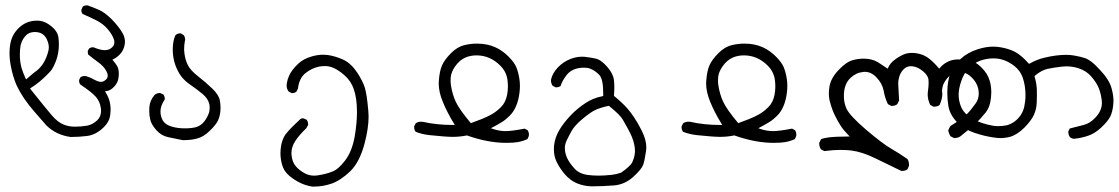

<svg xmlns="http://www.w3.org/2000/svg" viewBox="-20 -419 4184 718"><path d="M391.6 -31.7Q388.2 -52.2 376 -71.8L372.6 -77.6L379.4 -78.6Q393.6 -80.6 407 -95Q420.4 -109.4 422.9 -126.5Q424.3 -135.7 424.3 -143.6Q424.3 -151.4 422.9 -158.7Q420.9 -171.9 403.8 -191.4L400.4 -195.8L405.3 -198.2Q420.9 -206.5 432.4 -220.5Q443.8 -234.4 446.8 -255.4Q447.3 -259.3 447.3 -264.4Q447.3 -269.5 445.3 -278.3Q443.4 -287.1 436.5 -298.3Q422.4 -321.8 396 -348.6Q371.6 -372.6 350.6 -381.8Q329.6 -391.1 307.6 -398.9Q306.6 -398.9 304.9 -398.9Q303.2 -398.9 300.8 -398.9Q294.9 -397.9 289.6 -394.5L284.7 -383.3Q284.2 -381.8 284.2 -379.9Q284.2 -372.6 289.1 -366.7Q314.9 -355.5 339.4 -343.3Q365.2 -330.6 382.3 -310.5Q399.4 -290.5 405.3 -273.4Q407.7 -267.1 407.7 -262.9Q407.7 -258.8 407.2 -256.8Q406.2 -248.5 399.9 -242.7Q389.2 -231.4 372.1 -231.4Q355 -231.4 331.1 -241.7Q328.6 -242.2 326.7 -242.2Q319.3 -242.2 313 -237.3L308.1 -228.5L309.1 -215.8Q326.7 -201.2 346.2 -187Q367.7 -171.9 377.4 -153.8Q382.8 -144 382.8 -136.2Q382.8 -127.9 377 -122.1Q367.7 -112.8 357.7 -112.8Q347.7 -112.8 331.5 -121.6Q316.9 -129.9 301.8 -134.3Q298.8 -134.8 295.9 -134.8Q288.1 -134.8 280.8 -129.9L275.9 -120.1Q275.9 -118.7 275.9 -117.7Q275.9 -108.4 280.3 -103Q321.3 -75.7 337.6 -57.9Q354 -40 357.4 -13.2Q357.9 -8.3 357.9 -3.9Q357.9 17.1 343.3 31.2Q326.2 46.9 306.6 50.8Q283.7 54.7 259.8 54.7Q236.3 54.7 216.8 46.4Q195.8 37.6 174.8 13.4Q153.8 -10.7 92.3 -87.9L96.2 -90.8Q126.5 -109.4 156.2 -139.6Q168.5 -151.4 173.8 -159.2Q181.6 -170.9 189.5 -191.4Q200.2 -221.2 200.2 -252Q200.2 -264.2 198.7 -277.8Q195.8 -301.3 172.6 -320.3Q149.4 -339.4 127.9 -341.3Q123 -341.8 118.2 -341.8Q77.1 -341.8 48.3 -312.5Q34.2 -298.3 26.4 -281.2Q15.6 -257.3 15.6 -220.2Q15.6 -196.8 21 -169.4Q27.8 -134.3 41 -102.5Q53.7 -75.2 71 -49.8Q88.4 -24.4 106.9 -3.4Q125.5 17.6 137.5 31.7Q149.4 45.9 153.8 50.3Q189.9 85.9 244.6 93.3Q276.4 93.3 306.2 89.4Q339.4 85 368.2 56.6Q388.7 36.1 391.6 14.6Q393.6 2 393.6 -9.5Q393.6 -21 391.6 -31.7ZM54.2 -214.8Q54.2 -231.4 56.6 -247.1Q60.5 -267.6 74.7 -284.2Q87.9 -299.3 109.9 -299.3Q142.1 -299.3 154.8 -272.5Q162.6 -255.9 162.6 -242.2Q162.6 -236.8 161.6 -231.4Q147.9 -173.3 107.9 -147.9L77.6 -122.1L75.2 -127Q66.4 -146 60.5 -165Q54.2 -188 54.2 -214.8Z M538.1 -4.9Q538.1 12.2 541.5 26.9Q545.9 46.9 564.9 67.9Q583.5 88.9 609.4 94Q635.3 99.1 662.6 105Q666 105 669.4 105Q694.3 105 716.8 99.1Q741.7 92.8 765.1 69.6Q788.6 46.4 795.4 31.2Q804.7 11.2 804.7 -16.1Q804.7 -29.3 802.2 -43Q798.8 -63.5 774.4 -87.2Q750 -110.8 721.2 -133.3Q691.9 -156.2 682.6 -175.3Q673.3 -193.8 669.9 -217.8Q668.5 -227.5 668.5 -233.4Q668.5 -251.5 671.4 -265.6Q672.4 -269 672.4 -271Q672.4 -272.9 671.9 -275.4Q671.4 -281.7 667 -287.6L655.8 -294.4Q655.3 -294.4 654.8 -294.4Q644 -294.4 636.2 -287.6Q626 -266.1 626 -233.9Q626 -202.6 636.2 -174.3Q646.5 -147 660.6 -129.9Q672.4 -115.7 689 -104Q717.3 -84.5 737.8 -67.4Q758.8 -49.3 762.7 -29.3Q764.2 -22 764.2 -17.6Q764.2 -3.4 760.3 5.9Q753.9 22.9 742.7 36.6Q731 50.8 713.9 56.2Q696.8 61 671.1 61Q645.5 61 623 54.7Q598.6 47.9 588.9 31.7Q580.1 16.6 580.1 -2.4Q580.1 -23.4 596.2 -47.4Q596.2 -48.3 596.2 -48.8Q596.2 -58.6 590.8 -65.9L579.6 -70.8Q578.1 -71.3 576.7 -71.3Q575.2 -71.3 573.2 -71Q571.3 -70.8 568.4 -69.8Q563.5 -68.4 558.6 -64.5Q540.5 -43.9 538.6 -19Q538.1 -11.7 538.1 -4.9Z M1115.7 23.9Q1114.3 23.4 1112.3 23.4Q1104.5 23.4 1098.1 31.2Q1098.1 31.2 1097.7 31.7Q1051.3 74.2 1042 93Q1032.7 111.8 1030.3 132.3Q1028.8 144 1028.8 153.8Q1028.8 163.6 1029.8 171.4Q1031.7 189.5 1038.6 207.5Q1045.9 225.1 1063.2 239.5Q1080.6 253.9 1101.8 264.4Q1123 274.9 1147.9 278.8Q1150.4 278.8 1153.3 278.8Q1188.5 278.8 1220.9 267.3Q1253.4 255.9 1289.6 221.7Q1325.2 187 1343.3 117.7Q1358.4 61 1358.4 16.6Q1358.4 6.3 1357.4 -3.4Q1352.1 -66.9 1343.8 -92.8Q1335.4 -117.7 1315.9 -147.5Q1292 -183.1 1262.7 -196.3Q1232.9 -209.5 1205.1 -213.4Q1196.8 -214.4 1188 -214.4Q1168 -214.4 1146 -208Q1114.7 -199.2 1095.2 -180.7Q1071.3 -158.2 1061.5 -136.7Q1055.2 -123.5 1052.7 -108.4Q1051.8 -104 1051.8 -99.6Q1051.8 -86.4 1059.6 -76.7L1070.8 -70.8Q1071.3 -70.8 1072.3 -70.8Q1082 -70.8 1088.4 -76.2L1094.2 -87.4Q1098.6 -126.5 1122.1 -145.3Q1145.5 -164.1 1172.9 -169.9Q1184.1 -171.9 1194.3 -171.9Q1209.5 -171.9 1222.2 -167Q1243.7 -159.2 1268.1 -137.7Q1293 -115.7 1303.2 -85Q1314.9 -51.3 1314.9 0Q1314.9 42.5 1306.2 92.8Q1295.9 148.4 1270.5 181.2Q1245.1 214.8 1221.7 223.1Q1199.2 231.9 1170.9 236.3Q1162.6 237.8 1154.8 237.8Q1135.7 237.8 1119.6 229Q1099.6 218.3 1086.4 203.1Q1072.8 187.5 1070.3 161.1Q1069.8 157.2 1069.8 153.8Q1069.8 131.3 1083.5 109.4Q1099.1 85.4 1125.5 60.5L1132.3 48.3Q1132.3 47.9 1132.3 46.9Q1132.3 37.1 1127 28.8Z M1941.9 62Q1894 71.3 1871.1 71.3Q1848.6 71.3 1825.7 64L1815.9 60.5Q1841.8 46.9 1856.4 37.8Q1871.1 28.8 1885.7 14.2Q1915 -14.6 1922.4 -70.3Q1924.3 -84.5 1924.3 -97.7Q1924.3 -110.8 1922.4 -123.5Q1918.5 -148.4 1911.1 -167Q1903.3 -186 1881.1 -208Q1858.9 -230 1833.5 -241.7Q1803.2 -255.9 1763.7 -255.9Q1740.2 -255.9 1717.8 -250.5Q1689.9 -244.1 1665.8 -219.5Q1641.6 -194.8 1632.6 -173.6Q1623.5 -152.3 1621.1 -116.2Q1620.6 -111.8 1620.6 -107.4Q1620.6 -75.7 1635.3 -39.6Q1652.3 2 1676.8 41.5L1680.7 48.3H1672.9Q1612.8 48.3 1561.5 36.6Q1558.1 36.1 1554.7 36.1Q1543.5 36.1 1534.7 42L1528.8 53.7Q1528.8 54.7 1528.8 56.2Q1528.8 66.4 1534.2 73.7Q1558.6 83.5 1586.9 86.4Q1647.9 92.8 1672.4 92.8Q1700.2 92.8 1726.1 87.4Q1804.2 115.2 1873 115.2Q1901.4 115.2 1917 112.3Q1935.5 108.9 1952.6 101.1L1957.5 89.8Q1958 86.9 1958 85Q1958 75.2 1953.1 67.9ZM1666.5 -99.1Q1665 -109.4 1665 -116.7Q1665 -124 1665.5 -129.9Q1667.5 -150.4 1682.1 -170.9Q1698.7 -194.8 1722.2 -204.6Q1740.7 -211.9 1761.7 -211.9Q1813 -211.9 1851.1 -173.3Q1873 -151.4 1877.4 -122.1Q1879.4 -109.4 1879.4 -95.2Q1879.4 -81.1 1876.5 -64.9Q1871.1 -36.1 1853.5 -18.6Q1836.4 -1.5 1818.6 8.5Q1800.8 18.6 1780.8 26.4L1740.7 41.5Q1697.3 -10.3 1684.3 -38.6Q1671.4 -66.9 1666.5 -99.1Z M2163.6 -166Q2178.2 -166 2187.5 -162.1Q2206.5 -154.3 2221.2 -138.7Q2235.8 -123 2235.8 -70.3Q2235.8 -66.9 2235.8 -60.1L2232.4 -59.1Q2198.7 -52.7 2170.4 -34.2Q2139.6 -14.2 2114.5 12Q2089.4 38.1 2072.3 66.2Q2055.2 94.2 2051.8 126.5Q2051.3 132.8 2051.3 139.2Q2051.3 164.1 2061 185.1Q2074.2 212.4 2094.2 234.9Q2113.8 256.8 2138.4 266.8Q2163.1 276.9 2191.4 277.8Q2235.4 277.8 2276.4 274.4Q2316.4 271 2347.7 242.7Q2378.9 214.4 2385.3 197.3Q2391.1 179.7 2396 145Q2397 138.7 2397 132.3Q2397 103.5 2379.4 68.8Q2353 16.6 2324.7 -15.1Q2305.2 -36.6 2275.9 -60.5Q2277.3 -78.6 2277.3 -92.8Q2277.3 -106.9 2275.9 -119.6Q2272.5 -147.5 2242.2 -178.2Q2224.1 -195.8 2210.4 -199.2Q2192.4 -203.6 2167 -206.5Q2162.1 -207 2156.7 -207Q2136.2 -207 2113.8 -198.7Q2085.4 -187.5 2065.4 -166Q2045.4 -144.5 2040.5 -120.6Q2040.5 -119.1 2040.5 -116Q2040.5 -112.8 2042 -107.7Q2043.5 -102.5 2046.9 -98.1L2058.1 -92.3Q2058.6 -92.3 2060.5 -92.3Q2062.5 -92.3 2064.9 -92.8Q2071.3 -93.8 2076.2 -97.2Q2082.5 -117.2 2098.1 -137.2Q2114.7 -159.2 2143.6 -164.1Q2154.3 -166 2163.6 -166ZM2175.3 234.9Q2146.5 230.5 2130.1 213.1Q2113.8 195.8 2104.5 179.2Q2095.2 162.6 2092.8 144Q2092.3 139.6 2092.3 135.3Q2092.3 121.1 2098.6 107.4Q2106.4 90.8 2117.2 71.3Q2128.4 50.8 2158.7 25.4Q2189 0 2208 -8.5Q2227.1 -17.1 2256.8 -23.4Q2298.3 9.8 2309.3 28.8Q2320.3 47.9 2329.6 65.2Q2338.9 82.5 2343.3 93.8Q2354.5 122.1 2354.5 145.5Q2354.5 159.7 2349.6 174.3Q2347.2 182.1 2344.2 188.5Q2336.4 203.1 2302.7 226.6Q2285.2 232.9 2267.1 234.9Q2238.8 237.8 2218 237.8Q2197.3 237.8 2175.3 234.9Z M2941.9 62Q2894 71.3 2871.1 71.3Q2848.6 71.3 2825.7 64L2815.9 60.5Q2841.8 46.9 2856.4 37.8Q2871.1 28.8 2885.7 14.2Q2915 -14.6 2922.4 -70.3Q2924.3 -84.5 2924.3 -97.7Q2924.3 -110.8 2922.4 -123.5Q2918.5 -148.4 2911.1 -167Q2903.3 -186 2881.1 -208Q2858.9 -230 2833.5 -241.7Q2803.2 -255.9 2763.7 -255.9Q2740.2 -255.9 2717.8 -250.5Q2689.9 -244.1 2665.8 -219.5Q2641.6 -194.8 2632.6 -173.6Q2623.5 -152.3 2621.1 -116.2Q2620.6 -111.8 2620.6 -107.4Q2620.6 -75.7 2635.3 -39.6Q2652.3 2 2676.8 41.5L2680.7 48.3H2672.9Q2612.8 48.3 2561.5 36.6Q2558.1 36.1 2554.7 36.1Q2543.5 36.1 2534.7 42L2528.8 53.7Q2528.8 54.7 2528.8 56.2Q2528.8 66.4 2534.2 73.7Q2558.6 83.5 2586.9 86.4Q2647.9 92.8 2672.4 92.8Q2700.2 92.8 2726.1 87.4Q2804.2 115.2 2873 115.2Q2901.4 115.2 2917 112.3Q2935.5 108.9 2952.6 101.1L2957.5 89.8Q2958 86.9 2958 85Q2958 75.2 2953.1 67.9ZM2666.5 -99.1Q2665 -109.4 2665 -116.7Q2665 -124 2665.5 -129.9Q2667.5 -150.4 2682.1 -170.9Q2698.7 -194.8 2722.2 -204.6Q2740.7 -211.9 2761.7 -211.9Q2813 -211.9 2851.1 -173.3Q2873 -151.4 2877.4 -122.1Q2879.4 -109.4 2879.4 -95.2Q2879.4 -81.1 2876.5 -64.9Q2871.1 -36.1 2853.5 -18.6Q2836.4 -1.5 2818.6 8.5Q2800.8 18.6 2780.8 26.4L2740.7 41.5Q2697.3 -10.3 2684.3 -38.6Q2671.4 -66.9 2666.5 -99.1Z M3062.5 146Q3096.7 141.6 3120.8 141.6Q3145 141.6 3162.1 143.6Q3204.6 148.9 3253.4 173.1Q3302.2 197.3 3350.6 220.2Q3352.1 220.2 3354.2 220.2Q3356.4 220.2 3359.9 219.7Q3367.7 218.8 3373.5 213.9L3379.4 201.2Q3379.4 199.7 3379.4 196Q3379.4 192.4 3378.2 186.8Q3377 181.2 3373.5 175.8Q3343.8 154.8 3312.3 136.7Q3280.8 118.7 3219.2 66.4Q3157.7 13.7 3145.5 -12.7Q3135.7 -34.2 3135.7 -60.1Q3135.7 -104 3160.2 -127.4Q3180.7 -147 3207.5 -149.9Q3210.9 -150.4 3213.9 -150.4Q3237.8 -150.4 3257.3 -129.9Q3279.3 -107.4 3284.7 -79.1Q3289.1 -52.7 3300.3 -29.8L3312.5 -22.9Q3314 -22.9 3314.9 -22.9Q3327.1 -22.9 3335.4 -29.3L3342.3 -43Q3341.3 -67.9 3340.1 -84Q3338.9 -100.1 3338.9 -107.2Q3338.9 -114.3 3341.3 -126Q3345.7 -146.5 3359.4 -160.2Q3370.6 -171.4 3385.7 -171.4Q3409.7 -171.4 3433.1 -151.4Q3448.7 -137.7 3451.7 -124Q3452.6 -117.7 3452.6 -107.2Q3452.6 -96.7 3450.9 -84.5Q3449.2 -72.3 3449.2 -65.9Q3449.2 -45.9 3458.5 -26.9L3470.7 -20Q3472.2 -20 3475.3 -20Q3478.5 -20 3483.9 -21.5Q3489.3 -22.9 3493.7 -26.4Q3503.9 -49.8 3503.9 -66.4Q3503.9 -70.3 3503.4 -73.7Q3502.9 -77.1 3502.9 -79.3Q3502.9 -81.5 3503.2 -84.5Q3503.4 -87.4 3504.4 -92Q3505.4 -96.7 3506.8 -101.1Q3510.7 -110.8 3516.1 -118.4Q3521.5 -126 3527.6 -132.1Q3533.7 -138.2 3542.5 -142.6Q3555.7 -149.4 3569.8 -149.4Q3593.8 -149.4 3614.3 -128.9Q3640.1 -103 3640.1 -69.3Q3640.1 -47.9 3628.4 -32.2Q3610.4 -6.8 3595.9 7.6Q3581.5 22 3566.2 31.7Q3550.8 41.5 3534.2 52.2Q3528.8 60.5 3525.9 69.3Q3528.8 82 3534.2 90.3L3547.4 97.2Q3548.8 97.2 3550.8 97.2Q3566.9 97.2 3579.1 84.5Q3615.7 56.2 3632.6 39.1Q3649.4 22 3665 2.9Q3683.1 -19.5 3686 -55.2Q3687 -64.5 3687 -73.2Q3687 -98.6 3680.7 -118.2Q3672.9 -145 3648.9 -168Q3625 -190.9 3605.5 -193.8Q3584.5 -196.8 3563.5 -196.8Q3543 -196.8 3527.1 -189.5Q3511.2 -182.1 3500 -170.9L3495.6 -166L3492.2 -162.1Q3475.6 -182.6 3455.6 -199Q3435.5 -215.3 3408.2 -219.7Q3398.9 -221.2 3390.1 -221.2Q3373.5 -221.2 3360.4 -215.8Q3340.3 -207 3324.2 -194.3Q3308.1 -181.6 3301.8 -167L3299.8 -162.1Q3279.8 -175.8 3262.7 -186.5Q3240.7 -199.7 3209 -199.7Q3189.9 -199.7 3169.9 -194.3Q3144 -187.5 3115 -156.2Q3085.9 -125 3081.5 -93.3Q3079.6 -80.6 3079.6 -69.3Q3079.6 -50.8 3084.5 -35.2Q3091.8 -8.3 3102.1 12.5Q3112.3 33.2 3122.8 49.8Q3133.3 66.4 3150.4 84L3157.7 91.3Q3101.6 91.8 3079.6 94.7Q3057.6 97.7 3050.3 101.6L3043.5 115.2Q3043.5 116.2 3043.5 117.2Q3043.5 129.4 3049.8 139.2Z M4144 -41Q4144 -62.5 4137.2 -87.4Q4128.9 -120.1 4094.2 -156.7Q4074.7 -178.2 4061.5 -188Q4048.3 -197.8 4040.5 -200.7Q4020.5 -207.5 3996.6 -211.4Q3981.9 -213.9 3968.3 -213.9Q3929.7 -213.9 3887.2 -203.6Q3858.9 -197.3 3831.1 -181.6L3828.1 -180.2Q3819.8 -189.5 3814 -195.3Q3790 -219.2 3767.6 -229Q3740.2 -240.7 3707.5 -244.1Q3700.7 -244.6 3693.8 -244.6Q3667 -244.6 3636.7 -234.9Q3598.1 -222.7 3572 -198.5Q3545.9 -174.3 3535.2 -147.9Q3522.5 -116.2 3522.5 -72.3Q3522.5 -47.9 3526.4 -23.4Q3531.7 10.3 3560.1 39.1Q3585.4 64.5 3623.3 77.4Q3661.1 90.3 3696.3 95.2Q3710 97.2 3717.8 97.2Q3725.6 97.2 3729 97.2Q3744.6 96.2 3757.6 92.5Q3770.5 88.9 3783.7 80.3Q3796.9 71.8 3810.5 58.6Q3836.9 31.7 3846.4 10.5Q3856 -10.7 3856.9 -34.7Q3857.9 -59.6 3857.4 -82.3Q3856.9 -105 3848.6 -134.3L3850.6 -136.2Q3874 -156.2 3897.9 -161.6Q3921.4 -166.5 3951.2 -169.9Q3959.5 -170.9 3967.8 -170.9Q3990.2 -170.9 4012.2 -164.1Q4042.5 -154.3 4060.8 -133.1Q4079.1 -111.8 4087.6 -92.5Q4096.2 -73.2 4100.1 -43.5Q4100.6 -38.6 4100.6 -33.7Q4100.6 -3.4 4073.7 23.4Q4055.2 42.5 4032.2 48.3Q4006.8 54.7 3980.5 61.5L3975.1 72.3Q3975.1 73.2 3975.1 74.7Q3975.1 85.4 3981 93.8Q3987.3 99.1 3996.1 100.1Q4024.4 97.2 4049.8 88.4Q4074.7 80.1 4099.1 57.1Q4123.5 33.7 4131.8 17.1Q4140.1 0.5 4143.1 -26.9Q4144 -33.7 4144 -41ZM3746.1 49.3Q3728.5 52.7 3714.1 52.7Q3699.7 52.7 3689.7 50.5Q3679.7 48.3 3671.4 46.4Q3639.6 38.1 3618.2 25.9Q3583.5 5.9 3573.2 -21.5Q3564.9 -43 3564.9 -64.7Q3564.9 -86.4 3574.2 -114.3Q3585 -145 3599.6 -161.1Q3630.4 -195.3 3683.1 -200.2Q3689.9 -200.7 3695.8 -200.7Q3737.8 -200.7 3774.9 -170.9Q3795.9 -153.8 3804.7 -128.4Q3814.9 -98.1 3814.9 -63.5Q3814.9 -42 3810.5 -21Q3803.2 13.7 3773.9 35.6Q3760.7 44.9 3746.1 49.3Z"/></svg>

Font: Bakudai
Style: Light
Weight: 300
Version: Version 1.48